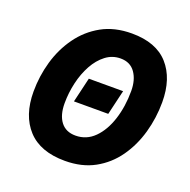

<svg xmlns="http://www.w3.org/2000/svg" viewBox="-130 -852 980 989"><g transform="rotate(20 360.5 -357.5)"><path d="M327 10Q192 10 123 -65Q54 -140 54 -271Q54 -355 77 -435.5Q100 -516 147 -581.5Q194 -647 264 -686Q334 -725 429 -725Q562 -725 629 -650Q696 -575 696 -445Q696 -359 673 -277.5Q650 -196 604 -131Q558 -66 489 -28Q420 10 327 10ZM334 -131Q394 -131 437 -174Q480 -217 503 -288.5Q526 -360 526 -445Q526 -506 498.5 -545Q471 -584 418 -584Q373 -584 337 -556.5Q301 -529 276 -483.5Q251 -438 238 -382Q225 -326 225 -269Q225 -204 253 -167.5Q281 -131 334 -131ZM267 -294 299 -430H487L455 -294Z"/></g></svg>

Font: Noto Sans Disp ExtBd
Style: Italic
Weight: 800
Italic angle: -12°
Designer: Monotype Design Team
Foundry: Monotype Imaging Inc.
Version: Version 2.000;GOOG;noto-source:20170915:90ef993387c0